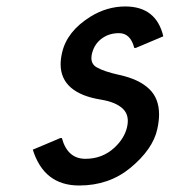

<svg xmlns="http://www.w3.org/2000/svg" viewBox="-20 -567 530 597"><path d="M82 -101.6Q82 -101.6 167.5 -137.7H172.4Q189.9 -73.2 245.6 -73.2Q298.8 -73.2 336.4 -108.4Q366.7 -136.7 375 -171.4Q377.4 -181.6 377.4 -190.9Q377.4 -213.4 362.8 -228Q341.3 -249.5 293.5 -257.3Q232.4 -267.1 200.7 -294.4Q168.5 -322.3 168.5 -367.2Q168.5 -383.3 172.9 -402.8Q188 -469.7 261.2 -515.1Q312.5 -546.9 369.6 -546.9Q465.8 -546.9 487.8 -454.1L402.3 -418H397.5Q385.7 -463.9 350.1 -463.9Q320.8 -463.9 299.3 -449.2Q273.9 -432.1 266.1 -400.9Q264.2 -393.1 264.2 -386.7Q264.2 -367.2 280.3 -357.9Q302.7 -344.7 351.1 -334Q412.1 -320.8 443.8 -290.5Q474.6 -261.2 474.6 -211.4Q474.6 -190.9 469.2 -166Q455.6 -103 385.3 -44.9Q318.8 9.8 226.1 9.8Q116.7 9.8 82 -101.6Z"/></svg>

Font: Nova Script
Style: Regular
Weight: 400
Italic angle: -13°
Version: Version 2.001